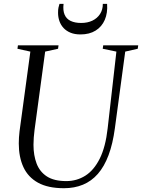

<svg xmlns="http://www.w3.org/2000/svg" viewBox="-20 -982 748 1012"><path d="M640 -710 585.5 -306Q574.5 -223.5 552 -163.8Q529.5 -104 495.8 -65.5Q462 -27 417.2 -8.5Q372.5 10 317 10Q233 10 180.5 -19Q128 -48 103.5 -101Q79 -154 79 -226Q79 -241.5 80 -257.5Q81 -273.5 83 -290L140 -710L72 -725L74.5 -743H288.5L286 -725L218 -710L162 -296.5Q159.5 -276.5 158 -257Q156.5 -237.5 156.5 -219Q156.5 -163 173 -119.8Q189.5 -76.5 227.2 -52Q265 -27.5 329.5 -27.5Q384.5 -27.5 429.8 -56Q475 -84.5 505.8 -146Q536.5 -207.5 547.5 -306L593.5 -710L521.5 -725L524 -743H708.5L706 -725ZM404 -800.5Q374 -800.5 352 -809.5Q330 -818.5 315.2 -834.2Q300.5 -850 293.2 -870.8Q286 -891.5 286 -915Q286 -932 288.2 -941.8Q290.5 -951.5 293.5 -961.5H315Q311 -927 320.5 -904.8Q330 -882.5 352.2 -871.8Q374.5 -861 408 -861Q441.5 -861 467 -873.2Q492.5 -885.5 507.2 -908Q522 -930.5 522 -961.5H544.5Q548 -913.5 532.2 -877.2Q516.5 -841 484 -820.8Q451.5 -800.5 404 -800.5Z"/></svg>

Font: Merriweather 144pt Light
Style: Italic
Weight: 300
Italic angle: -7.8°
Version: Version 2.101